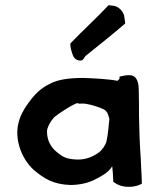

<svg xmlns="http://www.w3.org/2000/svg" viewBox="-20 -712 617 739"><path d="M522 -98C518 -152 516 -208 515 -264C515 -304 515 -331 514 -367C514 -382 512 -399 503 -411C491 -429 462 -422 444 -418L440 -417V-409C437 -405 435 -403 432 -401C396 -408 336 -411 299 -412C252 -412 204 -407 173 -390C136 -372 115 -351 88 -314C53 -266 34 -213 56 -143C67 -110 85 -81 110 -58C149 -25 185 -2 251 0C287 0 322 -8 349 -23C374 -36 396 -47 412 -72C414 -53 415 -39 416 -15V-12L432 -2H433C459 12 502 9 524 -4L526 -5L525 -35C524 -48 524 -61 523 -72ZM401 -254C398 -229 396 -194 390 -169C387 -154 372 -133 360 -125C343 -112 314 -98 283 -98H275C235 -100 222 -107 196 -129C177 -145 161 -171 161 -204C161 -209 161 -213 162 -215C166 -228 173 -243 187 -259C192 -266 282 -327 282 -313C294 -313 305 -314 313 -312C332 -309 368 -298 383 -289C394 -281 397 -269 401 -254ZM251 -545V-543C250 -528 256 -512 261 -498C267 -482 285 -476 295 -480C298 -481 300 -483 302 -486L308 -495C308 -496 316 -502 316 -502C363 -540 415 -581 460 -620L462 -622L459 -644C458 -667 435 -689 415 -690L398 -692L396 -690C351 -642 299 -595 252 -546Z"/></svg>

Font: Hussar Pisanka
Style: Sbd
Weight: 600
Designer: Robert Jablonski
Foundry: Cannot Into Space Fonts
Version: Version 1.070